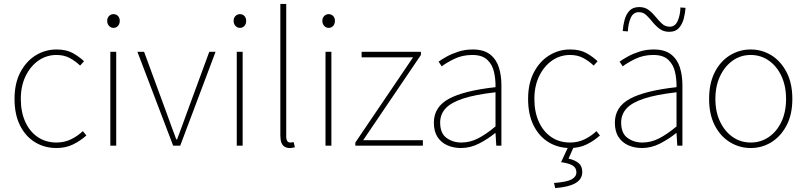

<svg xmlns="http://www.w3.org/2000/svg" viewBox="-20 -742 4110 978"><path d="M268 12Q207 12 158.5 -17.5Q110 -47 82 -103Q54 -159 54 -238Q54 -318 84 -374.5Q114 -431 162.5 -460.5Q211 -490 268 -490Q318 -490 351 -471.5Q384 -453 408 -430L388 -408Q364 -431 335 -446.5Q306 -462 268 -462Q217 -462 176 -433.5Q135 -405 110.5 -354.5Q86 -304 86 -238Q86 -172 108.5 -122Q131 -72 172 -44Q213 -16 268 -16Q309 -16 343 -33Q377 -50 402 -74L420 -52Q390 -25 352.5 -6.5Q315 12 268 12Z M542 0V-478H572V0ZM558 -600Q545 -600 535.5 -610Q526 -620 526 -636Q526 -651 535.5 -660.5Q545 -670 558 -670Q572 -670 581 -660.5Q590 -651 590 -636Q590 -620 581 -610Q572 -600 558 -600Z M862 0 680 -478H714L828 -168Q840 -134 853 -99Q866 -64 878 -32H882Q894 -64 907 -99Q920 -134 932 -168L1046 -478H1078L898 0Z M1186 0V-478H1216V0ZM1202 -600Q1189 -600 1179.5 -610Q1170 -620 1170 -636Q1170 -651 1179.5 -660.5Q1189 -670 1202 -670Q1216 -670 1225 -660.5Q1234 -651 1234 -636Q1234 -620 1225 -610Q1216 -600 1202 -600Z M1456 12Q1441 12 1430 5.5Q1419 -1 1413.5 -15Q1408 -29 1408 -52V-722H1438V-46Q1438 -31 1443.5 -23.5Q1449 -16 1458 -16Q1461 -16 1465 -16.5Q1469 -17 1476 -18L1482 8Q1476 9 1470.5 10.5Q1465 12 1456 12Z M1638 0V-478H1668V0ZM1654 -600Q1641 -600 1631.5 -610Q1622 -620 1622 -636Q1622 -651 1631.5 -660.5Q1641 -670 1654 -670Q1668 -670 1677 -660.5Q1686 -651 1686 -636Q1686 -620 1677 -610Q1668 -600 1654 -600Z M1790 0V-16L2084 -450H1822V-478H2124V-462L1830 -28H2134V0Z M2328 12Q2291 12 2259.5 -1.5Q2228 -15 2209 -43.5Q2190 -72 2190 -117Q2190 -197 2266 -238.5Q2342 -280 2504 -298Q2505 -337 2496.5 -375Q2488 -413 2462 -437.5Q2436 -462 2386 -462Q2335 -462 2294 -442Q2253 -422 2230 -404L2214 -428Q2229 -439 2255 -453.5Q2281 -468 2315 -479Q2349 -490 2388 -490Q2444 -490 2476 -465Q2508 -440 2521 -399Q2534 -358 2534 -310V0H2508L2504 -64H2502Q2465 -34 2420.5 -11Q2376 12 2328 12ZM2330 -16Q2374 -16 2415 -37Q2456 -58 2504 -98V-272Q2399 -260 2337.5 -239.5Q2276 -219 2249 -189Q2222 -159 2222 -118Q2222 -63 2254.5 -39.5Q2287 -16 2330 -16Z M2884 12Q2823 12 2774.5 -17.5Q2726 -47 2698 -103Q2670 -159 2670 -238Q2670 -318 2700 -374.5Q2730 -431 2778.5 -460.5Q2827 -490 2884 -490Q2934 -490 2967 -471.5Q3000 -453 3024 -430L3004 -408Q2980 -431 2951 -446.5Q2922 -462 2884 -462Q2833 -462 2792 -433.5Q2751 -405 2726.5 -354.5Q2702 -304 2702 -238Q2702 -172 2724.5 -122Q2747 -72 2788 -44Q2829 -16 2884 -16Q2925 -16 2959 -33Q2993 -50 3018 -74L3036 -52Q3006 -25 2968.5 -6.5Q2931 12 2884 12ZM2808 216 2802 190Q2868 185 2892 171.5Q2916 158 2916 136Q2916 113 2897.5 101.5Q2879 90 2838 84L2878 -2H2906L2876 66Q2908 73 2927 88.5Q2946 104 2946 134Q2946 171 2911 191Q2876 211 2808 216Z M3250 12Q3213 12 3181.5 -1.5Q3150 -15 3131 -43.5Q3112 -72 3112 -117Q3112 -197 3188 -238.5Q3264 -280 3426 -298Q3427 -337 3418.5 -375Q3410 -413 3384 -437.5Q3358 -462 3308 -462Q3257 -462 3216 -442Q3175 -422 3152 -404L3136 -428Q3151 -439 3177 -453.5Q3203 -468 3237 -479Q3271 -490 3310 -490Q3366 -490 3398 -465Q3430 -440 3443 -399Q3456 -358 3456 -310V0H3430L3426 -64H3424Q3387 -34 3342.5 -11Q3298 12 3250 12ZM3252 -16Q3296 -16 3337 -37Q3378 -58 3426 -98V-272Q3321 -260 3259.5 -239.5Q3198 -219 3171 -189Q3144 -159 3144 -118Q3144 -63 3176.5 -39.5Q3209 -16 3252 -16ZM3389 -580Q3360 -580 3340 -595Q3320 -610 3304 -630Q3288 -650 3272 -665Q3256 -680 3234 -680Q3206 -680 3193 -651.5Q3180 -623 3178 -582L3152 -584Q3154 -613 3161.5 -641Q3169 -669 3186.5 -687.5Q3204 -706 3236 -706Q3265 -706 3284.5 -691Q3304 -676 3320 -656Q3336 -636 3352.5 -621Q3369 -606 3391 -606Q3419 -606 3432 -635.5Q3445 -665 3446 -704L3472 -702Q3470 -674 3462.5 -646Q3455 -618 3438 -599Q3421 -580 3389 -580Z M3804 12Q3747 12 3698.5 -17.5Q3650 -47 3621 -103Q3592 -159 3592 -238Q3592 -318 3621 -374.5Q3650 -431 3698.5 -460.5Q3747 -490 3804 -490Q3861 -490 3909 -460.5Q3957 -431 3986.5 -374.5Q4016 -318 4016 -238Q4016 -159 3986.5 -103Q3957 -47 3909 -17.5Q3861 12 3804 12ZM3804 -16Q3855 -16 3896 -44Q3937 -72 3960.5 -122Q3984 -172 3984 -238Q3984 -304 3960.5 -354.5Q3937 -405 3896 -433.5Q3855 -462 3804 -462Q3753 -462 3712.5 -433.5Q3672 -405 3648 -354.5Q3624 -304 3624 -238Q3624 -172 3648 -122Q3672 -72 3712.5 -44Q3753 -16 3804 -16Z"/></svg>

Font: Assistant ExtraLight ExtraLight
Style: Regular
Weight: 250
Version: Version 3.000